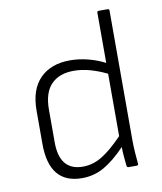

<svg xmlns="http://www.w3.org/2000/svg" viewBox="-79 -748 697 824"><g transform="rotate(-10 269.0 -335.5)"><path d="M213 12Q70 12 70 -162V-307Q70 -399 117.5 -447Q165 -495 248 -495Q288 -495 328 -484.5Q368 -474 400 -457V-676Q400 -683 407 -683H446Q453 -683 453 -676V-112Q453 -87 455 -58Q457 -29 459 -9Q461 0 452 0H417Q410 0 409 -7Q407 -26 405 -47.5Q403 -69 403 -90Q353 -38 309 -13Q265 12 213 12ZM123 -160Q123 -36 225 -36Q269 -36 309.5 -61Q350 -86 400 -138V-410Q363 -428 327 -438Q291 -448 256 -448Q193 -448 158 -412Q123 -376 123 -302Z"/></g></svg>

Font: Sofia Sans Light
Style: Regular
Weight: 300
Designer: Botio Nikoltchev, Ani Petrova
Foundry: lettersoup
Version: Version 4.100; ttfautohint (v1.8.3)